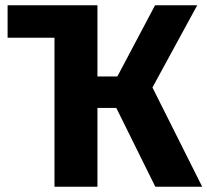

<svg xmlns="http://www.w3.org/2000/svg" viewBox="-20 -713 792 733"><path d="M733 -693H572L428 -421H352V-693H9V-569H188V0H352V-301H424L573 0H752L562 -379Z"/></svg>

Font: Fira Sans
Style: Bold
Weight: 700
Designer: Carrois Corporate & Edenspiekermann AG
Foundry: Carrois Corporate GbR & Edenspiekermann AG
Version: Version 4.203